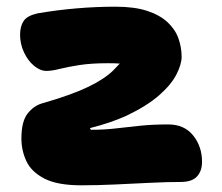

<svg xmlns="http://www.w3.org/2000/svg" viewBox="-20 -544 665 574"><path d="M223 10Q152 10 113 -10Q74 -30 59 -62Q44 -94 44 -130Q44 -181 62.5 -204.5Q81 -228 106 -235Q193 -260 243 -284Q293 -308 319 -334Q329 -344 338 -354Q323 -355 302 -355Q253 -355 217.5 -349.5Q182 -344 158.5 -338Q135 -332 119 -332Q100 -332 81.5 -347.5Q63 -363 51.5 -388Q40 -413 40 -440Q40 -465 50.5 -481Q61 -497 92 -504Q150 -514 209 -519Q268 -524 325 -524Q382 -524 420 -511.5Q458 -499 481 -477.5Q504 -456 513.5 -429Q523 -402 523 -374Q523 -352 507.5 -321.5Q492 -291 455.5 -259Q419 -227 358 -198Q312 -177 249 -161Q250 -158 251 -157Q252 -156 253 -156Q291 -156 325.5 -160Q360 -164 398 -168Q436 -172 483 -172Q531 -172 557.5 -139Q584 -106 584 -60Q584 -33 569 -16.5Q554 0 520 0Q480 0 429 2.5Q378 5 324.5 7.5Q271 10 223 10Z"/></svg>

Font: Shantell Sans Light ExtraBold
Style: Regular
Weight: 800
Version: Version 1.011;[c5ecc13dd]